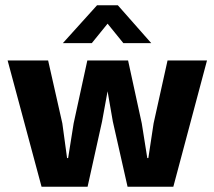

<svg xmlns="http://www.w3.org/2000/svg" viewBox="-20 -710 815 730"><path d="M9 -480H163L217 -241L235 -109H239L260 -241L312 -480H467L519 -241L540 -109H544L564 -241L617 -480H767L639 0H465L409 -248L389 -363L368 -248L313 0H138ZM555 -546H449L389 -620L329 -546H219L349 -690H428Z"/></svg>

Font: Mukta Mahee ExtraBold
Style: Regular
Weight: 800
Designer: Shuchita Grover, Noopur Datye, Girish Dalvi, Yashodeep Gholap
Foundry: Ek Type
Version: Version 2.538;PS 1.000;hotconv 16.6.51;makeotf.lib2.5.65220;